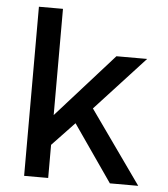

<svg xmlns="http://www.w3.org/2000/svg" viewBox="-51 -756 703 803"><g transform="rotate(5 300.0 -355.0)"><path d="M80 0V-710H181V-264L421 -532H550L342 -306L559 0H440L275 -238L181 -139V0Z"/></g></svg>

Font: Geist Mono Medium
Style: Regular
Weight: 500
Monospace: yes
Designer: Basement.studio, Andrés Briganti, Mateo Zaragoza
Foundry: Basement.studio, Vercel, Andrés Briganti, Guido Ferreyra, Mateo Zaragoza
Version: Version 1.500; ttfautohint (v1.8.4.7-5d5b)